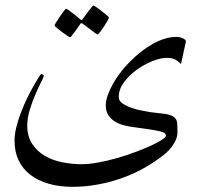

<svg xmlns="http://www.w3.org/2000/svg" viewBox="-20 -539 757 709"><path d="M648.4 -302.7Q637.7 -313 627.2 -319.1Q616.7 -325.2 595.2 -325.2Q572.3 -325.2 542 -313Q511.7 -300.8 484.1 -280.8Q456.5 -260.7 437.5 -234.9Q418.5 -209 418.5 -180.7Q418.5 -166.5 432.6 -157Q446.8 -147.5 466.1 -140.6Q485.4 -133.8 504.9 -130.4Q524.4 -127 534.2 -125Q550.8 -122.6 565.2 -121.3Q579.6 -120.1 591.3 -118.2Q603 -116.2 611.8 -112.8Q620.6 -109.4 626.5 -103Q633.3 -96.2 634.3 -82Q635.3 -67.9 635.3 -49.3Q635.3 -28.8 620.6 -6.1Q606 16.6 582.5 34.7Q552.7 58.1 515.4 79.6Q478 101.1 434.8 116.9Q391.6 132.8 344 141.8Q296.4 150.9 247.1 150.9Q199.7 150.9 160.2 139.6Q120.6 128.4 92.3 106.7Q64 85 48.8 53.2Q33.7 21.5 33.7 -19.5Q33.7 -43 40.5 -70.3Q47.4 -97.7 57.9 -125Q68.4 -152.3 80.8 -177.7Q93.3 -203.1 104.5 -222.4Q115.7 -241.7 122.8 -253.4Q129.9 -265.1 131.3 -265.1Q141.6 -265.1 141.6 -257.8Q141.6 -254.9 132.1 -236.3Q122.6 -217.8 111.1 -191.4Q99.6 -165 90.1 -134.3Q80.6 -103.5 80.6 -75.7Q80.6 -34.7 99.4 -6.8Q118.2 21 147 37.4Q175.8 53.7 211.4 60.5Q247.1 67.4 280.8 67.4Q309.1 67.4 343.3 61Q377.4 54.7 412.4 44.7Q447.3 34.7 479.7 22.5Q512.2 10.3 537.4 -1.2Q562.5 -12.7 577.6 -22.5Q592.8 -32.2 592.8 -37.6Q592.8 -43.5 588.4 -47.1Q584 -50.8 571.3 -54Q558.6 -57.1 534.4 -61Q510.3 -64.9 471.7 -69.8Q455.1 -71.8 437.3 -76.4Q419.4 -81.1 404.5 -90.1Q389.6 -99.1 380.1 -113.8Q370.6 -128.4 370.6 -149.9Q370.6 -167 377.7 -187Q384.8 -207 396.5 -228.3Q408.2 -249.5 424.3 -270.8Q440.4 -292 459.5 -311Q479 -330.6 500.2 -347.4Q521.5 -364.3 543.7 -376.7Q565.9 -389.2 588.1 -396Q610.4 -402.8 632.8 -402.8Q635.7 -402.8 641.6 -401.9Q647.5 -400.9 652.8 -398.7Q658.2 -396.5 662.4 -393.3Q666.5 -390.1 666.5 -385.7ZM382.3 -474.6Q382.3 -472.2 376.7 -461.9Q371.1 -451.7 363.8 -440.7Q356.4 -429.7 349.6 -420.7Q342.8 -411.6 340.3 -411.6Q338.9 -411.6 330.3 -417.7Q321.8 -423.8 312 -431.6Q300.8 -439.9 285.6 -451.2Q283.2 -453.6 281.2 -453.6Q279.3 -453.6 276.9 -451.2Q267.6 -437 259.8 -426.3Q252.9 -417 246.8 -409.2Q240.7 -401.4 238.8 -401.4Q236.8 -401.4 227.8 -407.5Q218.8 -413.6 208.5 -421.1Q198.2 -428.7 189.9 -435.8Q181.6 -442.9 181.6 -444.8Q181.6 -447.3 187.7 -457Q193.8 -466.8 201.4 -478Q209 -489.3 215.6 -498Q222.2 -506.8 223.6 -506.8Q226.6 -506.8 234.9 -500.5Q243.2 -494.1 252.4 -487.3Q263.2 -479 275.9 -468.3Q279.8 -464.4 281.2 -464.4Q283.2 -464.4 285.6 -469.2Q294.9 -482.4 303.7 -493.7Q310.5 -502.4 316.9 -510.5Q323.2 -518.6 324.7 -518.6Q326.7 -518.6 336.2 -512.2Q345.7 -505.9 355.7 -497.8Q365.7 -489.7 374 -482.9Q382.3 -476.1 382.3 -474.6Z"/></svg>

Font: Kitab
Style: Regular
Weight: 400
Designer: SIL International
Foundry: Khaled Hosny
Version: Version 1.000